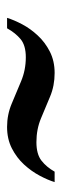

<svg xmlns="http://www.w3.org/2000/svg" viewBox="164 -560 174 543"><g transform="rotate(90 251.5 -288.0)"><path d="M30 -220.5Q36 -240 48.2 -263.2Q60.5 -286.5 79.8 -307.2Q99 -328 125.5 -341.5Q152 -355 186 -355Q222 -355 252.5 -342.2Q283 -329.5 314 -316.5Q345 -303.5 381.5 -303.5Q415.5 -303.5 433.8 -317.8Q452 -332 465 -355H494.5Q488.5 -335.5 476.2 -312.5Q464 -289.5 444.8 -268.5Q425.5 -247.5 399 -234Q372.5 -220.5 338.5 -220.5Q303.5 -220.5 272.2 -233.8Q241 -247 209.2 -260.2Q177.5 -273.5 141.5 -273.5Q108 -273.5 90.2 -258.8Q72.5 -244 59.5 -220.5Z"/></g></svg>

Font: Libre Caslon Text
Style: Italic
Weight: 400
Italic angle: -22.583°
Designer: Pablo Impallari, Rodrigo Fuenzalida, Katja Schimmel
Foundry: Pablo Impallari, Rodrigo Fuenzalida
Version: Version 2.000